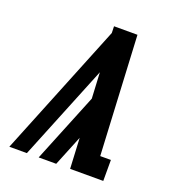

<svg xmlns="http://www.w3.org/2000/svg" viewBox="-133 -841 866 947"><g transform="rotate(20 300.0 -367.5)"><path d="M22 0 305 -700 304 -735H427L459 -110H515V0H341L333 -160L268 0H176L323 -362L316 -498L114 0Z"/></g></svg>

Font: Iosevka Curly Slab XBdExObl
Style: Regular
Weight: 800
Width: 7
Italic angle: -9°
Monospace: yes
Designer: Belleve Invis
Foundry: Belleve Invis
Version: Version 11.1.0; ttfautohint (v1.8.3)